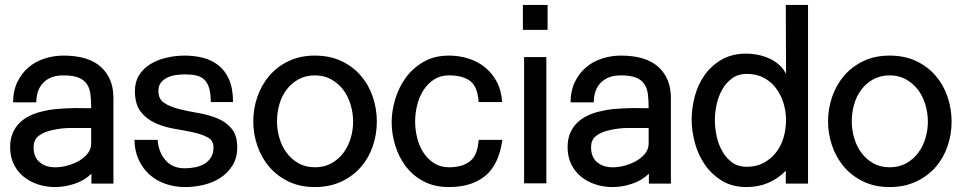

<svg xmlns="http://www.w3.org/2000/svg" viewBox="-20 -742 3901 777"><path d="M350 -39Q321 -11 281 2Q241 15 203 15Q166 15 133 4Q100 -7 75 -27.5Q50 -48 35.5 -78Q21 -108 21 -146Q21 -179 31.5 -203.5Q42 -228 59.5 -245Q77 -262 100.5 -273.5Q124 -285 151 -291Q177 -298 205 -300.5Q233 -303 261 -304Q284 -305 306.5 -304.5Q329 -304 349 -304Q349 -336 346 -360.5Q343 -385 331.5 -402Q320 -419 297.5 -428Q275 -437 236 -437Q185 -437 156 -408Q127 -379 127 -328H33Q33 -374 50 -409.5Q67 -445 95 -469Q123 -493 160 -505Q197 -517 237 -517Q338 -517 388.5 -471Q439 -425 439 -346V1H350ZM349 -224H320H263Q231 -224 194 -216Q159 -209 137.5 -193Q116 -177 116 -146Q116 -106 140.5 -85.5Q165 -65 203 -65Q229 -65 255 -72.5Q281 -80 302 -92.5Q323 -105 336 -122.5Q349 -140 349 -161Z M730 15Q687 15 649.5 2Q612 -11 584.5 -36Q557 -61 541 -96Q525 -131 524 -176H618Q621 -128 649 -94.5Q677 -61 728 -61Q749 -61 769.5 -65Q790 -69 806.5 -78.5Q823 -88 833.5 -104.5Q844 -121 844 -146Q844 -173 820.5 -186Q797 -199 761.5 -206.5Q726 -214 685 -221Q644 -228 608.5 -244Q573 -260 549.5 -290Q526 -320 526 -374Q526 -411 543 -438Q560 -465 588.5 -482.5Q617 -500 653.5 -508.5Q690 -517 728 -517Q765 -517 800 -508.5Q835 -500 862.5 -479Q890 -458 906.5 -421.5Q923 -385 923 -329H833Q833 -363 826.5 -385Q820 -407 807 -419.5Q794 -432 774.5 -436.5Q755 -441 729 -441Q712 -441 693 -438.5Q674 -436 658 -428.5Q642 -421 631.5 -408Q621 -395 621 -374Q621 -341 644.5 -325.5Q668 -310 703.5 -301Q739 -292 780.5 -285Q822 -278 857.5 -264Q893 -250 916.5 -222.5Q940 -195 940 -146Q940 -103 921 -72.5Q902 -42 872 -22.5Q842 -3 804.5 6Q767 15 730 15Z M1254 15Q1194 15 1147.5 -7.5Q1101 -30 1069.5 -67Q1038 -104 1021.5 -152Q1005 -200 1005 -251Q1005 -302 1021.5 -350Q1038 -398 1069.5 -435Q1101 -472 1147.5 -494.5Q1194 -517 1254 -517Q1315 -517 1361.5 -495Q1408 -473 1440 -436Q1472 -399 1488.5 -350.5Q1505 -302 1505 -250Q1505 -198 1488.5 -150Q1472 -102 1440 -65.5Q1408 -29 1361 -7Q1314 15 1254 15ZM1255 -437Q1217 -437 1188 -421Q1159 -405 1139.5 -379Q1120 -353 1110.5 -319.5Q1101 -286 1101 -251Q1101 -216 1111 -182.5Q1121 -149 1140.5 -123Q1160 -97 1188.5 -81Q1217 -65 1255 -65Q1292 -65 1321 -81Q1350 -97 1369.5 -123Q1389 -149 1399 -182Q1409 -215 1409 -250Q1409 -284 1399 -318Q1389 -352 1369.5 -378Q1350 -404 1321 -420.5Q1292 -437 1255 -437Z M1797 15Q1738 15 1694.5 -8Q1651 -31 1622.5 -68.5Q1594 -106 1579.5 -153Q1565 -200 1565 -247Q1565 -293 1579.5 -341Q1594 -389 1622.5 -428Q1651 -467 1694.5 -492Q1738 -517 1797 -517Q1837 -517 1874.5 -505.5Q1912 -494 1941.5 -470.5Q1971 -447 1990 -412Q2009 -377 2012 -329H1917Q1913 -391 1883 -414Q1853 -437 1797 -437Q1762 -437 1736 -420Q1710 -403 1693 -376Q1676 -349 1668 -315.5Q1660 -282 1660 -250Q1660 -218 1668 -185Q1676 -152 1693 -125.5Q1710 -99 1736 -82Q1762 -65 1797 -65Q1851 -65 1882 -89.5Q1913 -114 1917 -176H2013Q1999 -76 1944 -30.5Q1889 15 1797 15Z M2096 -621V-722H2196V-621ZM2101 0V-511H2191V0Z M2606 -39Q2577 -11 2537 2Q2497 15 2459 15Q2422 15 2389 4Q2356 -7 2331 -27.5Q2306 -48 2291.5 -78Q2277 -108 2277 -146Q2277 -179 2287.5 -203.5Q2298 -228 2315.5 -245Q2333 -262 2356.5 -273.5Q2380 -285 2407 -291Q2433 -298 2461 -300.5Q2489 -303 2517 -304Q2540 -305 2562.5 -304.5Q2585 -304 2605 -304Q2605 -336 2602 -360.5Q2599 -385 2587.5 -402Q2576 -419 2553.5 -428Q2531 -437 2492 -437Q2441 -437 2412 -408Q2383 -379 2383 -328H2289Q2289 -374 2306 -409.5Q2323 -445 2351 -469Q2379 -493 2416 -505Q2453 -517 2493 -517Q2594 -517 2644.5 -471Q2695 -425 2695 -346V1H2606ZM2605 -224H2576H2519Q2487 -224 2450 -216Q2415 -209 2393.5 -193Q2372 -177 2372 -146Q2372 -106 2396.5 -85.5Q2421 -65 2459 -65Q2485 -65 2511 -72.5Q2537 -80 2558 -92.5Q2579 -105 2592 -122.5Q2605 -140 2605 -161Z M3160 -722H3250V1H3160V-51Q3129 -19 3089 -2Q3049 15 3001 15Q2943 15 2901 -11Q2859 -37 2832 -76.5Q2805 -116 2792 -164.5Q2779 -213 2779 -258Q2779 -304 2791.5 -351.5Q2804 -399 2831 -437.5Q2858 -476 2900 -500.5Q2942 -525 3001 -525Q3022 -525 3045.5 -520.5Q3069 -516 3091 -506.5Q3113 -497 3131.5 -481Q3150 -465 3161 -443ZM3002 -443Q2968 -443 2943.5 -425.5Q2919 -408 2903.5 -381Q2888 -354 2880.5 -321Q2873 -288 2873 -257Q2873 -225 2880 -191.5Q2887 -158 2903 -130Q2919 -102 2943 -84.5Q2967 -67 3002 -67Q3041 -67 3070.5 -83Q3100 -99 3120.5 -125Q3141 -151 3151 -185.5Q3161 -220 3161 -256Q3161 -292 3150.5 -325.5Q3140 -359 3120 -385.5Q3100 -412 3070.5 -427.5Q3041 -443 3002 -443Z M3580 15Q3520 15 3473.5 -7.5Q3427 -30 3395.5 -67Q3364 -104 3347.5 -152Q3331 -200 3331 -251Q3331 -302 3347.5 -350Q3364 -398 3395.5 -435Q3427 -472 3473.5 -494.5Q3520 -517 3580 -517Q3641 -517 3687.5 -495Q3734 -473 3766 -436Q3798 -399 3814.5 -350.5Q3831 -302 3831 -250Q3831 -198 3814.5 -150Q3798 -102 3766 -65.5Q3734 -29 3687 -7Q3640 15 3580 15ZM3581 -437Q3543 -437 3514 -421Q3485 -405 3465.5 -379Q3446 -353 3436.5 -319.5Q3427 -286 3427 -251Q3427 -216 3437 -182.5Q3447 -149 3466.5 -123Q3486 -97 3514.5 -81Q3543 -65 3581 -65Q3618 -65 3647 -81Q3676 -97 3695.5 -123Q3715 -149 3725 -182Q3735 -215 3735 -250Q3735 -284 3725 -318Q3715 -352 3695.5 -378Q3676 -404 3647 -420.5Q3618 -437 3581 -437Z"/></svg>

Font: Gen
Style: Regular
Weight: 400
Version: Version 1.000;PS 001.001;hotconv 1.0.56